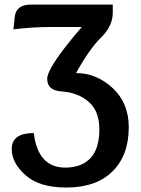

<svg xmlns="http://www.w3.org/2000/svg" viewBox="-20 -671 617 838"><path d="M269 147.5Q152.3 147.5 91.8 94Q31.2 40.5 31.2 -20.5Q31.2 -90.3 127.4 -90.3Q146 60.5 264.2 60.5Q335.9 60.5 374.8 19.3Q413.6 -22 413.6 -106.9Q413.6 -186.5 366.9 -226.8Q320.3 -267.1 249 -272Q186 -275.9 186 -326.7Q186 -377.9 336.9 -553.2H201.7Q124.5 -553.2 38.6 -543L44.4 -596.7Q49.8 -650.9 114.7 -650.9H472.2V-614.3Q472.2 -557.6 420.7 -506.8Q369.1 -456.1 312 -352.1Q400.9 -352.1 471.4 -286.9Q542 -221.7 542 -115.7Q542 6.8 470.9 77.1Q399.9 147.5 269 147.5Z"/></svg>

Font: Bainsley
Style: Bold
Weight: 700
Designer: Paul James MIller
Foundry: High-Logic / Made with FontCreator
Version: Version 1.411;March 28, 2021;FontCreator 13.0.0.2683 64-bit